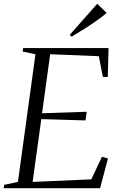

<svg xmlns="http://www.w3.org/2000/svg" viewBox="-32 -998 638 1018"><path d="M-12.5 0 -10 -18 63 -33.5 156 -710 88 -725 90.5 -743H543.5L539.5 -590H513.5L492 -700L234 -710.5L191 -397.5L428 -405.5L421.5 -359.5L187 -366.5L141 -33.5L452 -47L508.5 -166.5L540.5 -158L498.5 0ZM347.5 -803.5 338 -813.5 483.5 -978 533.5 -929.5Q511 -910 481.2 -889Q451.5 -868 417.2 -846.2Q383 -824.5 347.5 -803.5Z"/></svg>

Font: Merriweather 144pt Light
Style: Italic
Weight: 300
Italic angle: -7.8°
Version: Version 2.101